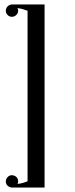

<svg xmlns="http://www.w3.org/2000/svg" viewBox="-20 -717 333 857"><path d="M48 69Q61 77 61 93Q61 100 58 104Q83 101 103 92V-669Q93 -673 82 -676Q71 -679 58 -681Q61 -676 61 -669Q61 -658 52.5 -650Q44 -642 33 -642Q22 -642 14 -650Q6 -658 6 -669Q6 -680 13.5 -688Q21 -696 32 -697H33H179V120H33H32Q21 119 13.5 111.5Q6 104 6 93Q6 82 14 73.5Q22 65 33 65Q40 65 48 69Z"/></svg>

Font: Wachinanga
Style: Regular
Weight: 400
Designer: deFharo
Foundry: deFharo
Version: Wachinanga: Version 2.001 2013